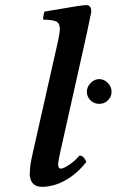

<svg xmlns="http://www.w3.org/2000/svg" viewBox="-20 -717 454 747"><path d="M207 -563Q212.9 -591.8 212.9 -606.9Q211.4 -630.4 194.8 -634.8Q185.1 -638.7 164.1 -640.1H148.9Q147.9 -642.1 147.9 -647.9Q149.9 -664.1 152.8 -671.9Q167.5 -673.8 228.8 -684.6Q290 -695.3 308.1 -696.8H320.8Q327.6 -695.3 331.1 -689Q335 -685.1 335 -669.9Q335 -668 316.9 -583L214.8 -127Q206.1 -87.4 206.1 -78.1Q206.1 -61 216.8 -61Q226.6 -61 248.5 -75.4Q270.5 -89.8 289.1 -111.8Q298.8 -111.8 305.9 -103.8Q313 -95.7 315.9 -86.9Q279.8 -41 234.6 -15.6Q189.5 9.8 143.1 9.8Q101.6 9.8 96.2 -32.2Q94.7 -39.1 96.2 -46.9Q96.2 -73.2 106.9 -119.1ZM317.9 -359.9Q317.9 -378.9 332.5 -394Q347.2 -409.2 366.2 -409.2Q384.8 -409.2 399.4 -394.5Q414.1 -379.9 414.1 -359.9Q414.1 -340.8 400.1 -326.9Q386.2 -313 366.2 -313Q345.2 -313 331.5 -327.1Q317.9 -341.3 317.9 -359.9Z"/></svg>

Font: Common Serif SemiBold
Style: Italic
Weight: 600
Italic angle: -12°
Designer: Philipp H. Poll, Khaled Hosny
Foundry: Stefan Peev, Context Ltd.
Version: Version 1.026